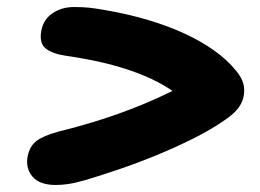

<svg xmlns="http://www.w3.org/2000/svg" viewBox="-20 -610 740 547"><path d="M139 -83Q92 -83 72 -107.5Q52 -132 59 -166Q65 -194 84 -208.5Q103 -223 146 -235Q216 -252 284 -274.5Q352 -297 413.5 -324Q475 -351 526 -380L512 -318Q485 -344 449.5 -365Q414 -386 370 -402.5Q326 -419 275.5 -431Q225 -443 168 -451Q128 -457 109.5 -472.5Q91 -488 98 -524Q104 -555 130 -572.5Q156 -590 191 -590Q215 -590 234.5 -588Q254 -586 281 -581Q345 -570 402 -553Q459 -536 506.5 -514Q554 -492 591 -465.5Q628 -439 653 -408Q668 -390 673 -372.5Q678 -355 674 -335Q671 -319 659.5 -303Q648 -287 622 -269Q582 -241 531 -215.5Q480 -190 425 -167.5Q370 -145 317 -127Q264 -109 220 -96Q191 -88 173 -85.5Q155 -83 139 -83Z"/></svg>

Font: Shantell Sans Light
Style: Bold Italic
Weight: 700
Italic angle: -11°
Version: Version 1.011;[c5ecc13dd]